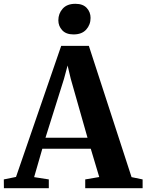

<svg xmlns="http://www.w3.org/2000/svg" viewBox="-48 -987 768 1007"><path d="M36 -59 273 -746.5H418L642 -58L700 -46V0H399V-46L472.5 -58.5L428 -207H174L131 -58L208 -46V0H-27.5L-28 -46ZM411 -264.5 323 -574 306.5 -643.5 287.5 -573 190.5 -264.5ZM337 -806.5Q298.5 -806.5 278.2 -828.5Q258 -850.5 258 -880.5Q258 -916 280.8 -941.5Q303.5 -967 347 -967H348Q387 -967 407 -945.2Q427 -923.5 427 -893Q427 -857.5 404.2 -832Q381.5 -806.5 338 -806.5Z"/></svg>

Font: Merriweather 60pt
Style: Bold
Weight: 700
Version: Version 2.100